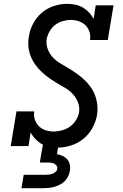

<svg xmlns="http://www.w3.org/2000/svg" viewBox="-20 -763 640 1003"><path d="M92 220 104 150H219Q228 150 236.5 149Q245 148 254 144.5Q263 141 270.5 134.5Q278 128 279 119Q281 110 276 103Q271 96 263.5 92Q256 88 247 87Q238 86 229 86H188L204 -7Q184 -18 167.5 -34.5Q151 -51 140 -71L129 0H36L66 -181H159Q155 -160 161.5 -140Q168 -120 181.5 -105.5Q195 -91 214 -84Q233 -77 255 -76H265Q286 -77 307 -83Q328 -89 346.5 -102.5Q365 -116 377 -135.5Q389 -155 393 -176Q397 -203 387.5 -227.5Q378 -252 361.5 -270.5Q345 -289 323 -302Q301 -315 279 -328Q257 -341 236.5 -355.5Q216 -370 198 -387Q180 -404 165 -424.5Q150 -445 140.5 -469Q131 -493 128.5 -519.5Q126 -546 131 -573Q136 -607 153 -639.5Q170 -672 198 -696Q226 -720 261 -731.5Q296 -743 330 -743Q352 -743 373.5 -738.5Q395 -734 413 -723.5Q431 -713 445.5 -697.5Q460 -682 469 -664L480 -735H573L543 -554H450Q454 -576 447.5 -596.5Q441 -617 426.5 -631Q412 -645 392 -652Q372 -659 350 -659Q330 -659 308.5 -653Q287 -647 269 -633.5Q251 -620 239.5 -600Q228 -580 224 -560Q220 -532 229 -507.5Q238 -483 255 -464.5Q272 -446 293.5 -433Q315 -420 337 -407Q359 -394 379.5 -379.5Q400 -365 418.5 -348Q437 -331 452 -310.5Q467 -290 476 -266.5Q485 -243 488 -216.5Q491 -190 487 -163Q481 -128 463 -95Q445 -62 416.5 -38.5Q388 -15 352.5 -3.5Q317 8 283 8L278 42Q293 45 307 51.5Q321 58 331 69.5Q341 81 344.5 97Q348 113 345 129Q343 144 336 158Q329 172 318.5 183Q308 194 294 201Q280 208 265.5 212.5Q251 217 236 218.5Q221 220 207 220Z"/></svg>

Font: Iosevka Etoile Medium
Style: Italic
Weight: 500
Italic angle: -9°
Designer: Belleve Invis
Foundry: Belleve Invis
Version: Version 22.1.2; ttfautohint (v1.8.4)